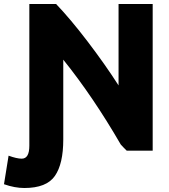

<svg xmlns="http://www.w3.org/2000/svg" viewBox="-85 -734 847 962"><path d="M232 -435V-35Q232 87 190 147.5Q148 208 37 208Q-11 208 -65 189L-42 46Q-1 61 24 61Q62 61 62 -4V-714H196Q267 -640 354 -526Q441 -412 509 -306V-714H680V21H550Q544 16 534 5Q524 -6 520 -10Q381 -250 232 -435Z"/></svg>

Font: Repo
Style: ExtraBold
Weight: 800
Designer: Stefan Peev
Foundry: Context Ltd
Version: Version 001.000